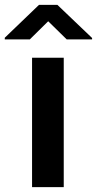

<svg xmlns="http://www.w3.org/2000/svg" viewBox="-63 -764 396 784"><path d="M67.9 -528.3V0H197.3V-528.3ZM96.2 -744.1 -43.5 -609.9V-603H58.6L133.8 -677.2L209.5 -603H313V-608.9L171.4 -744.1Z"/></svg>

Font: Vazirmatn SemiBold
Style: Regular
Weight: 600
Designer: Saber Rastikerdar
Foundry: Saber Rastikerdar
Version: Version 33.003